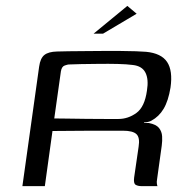

<svg xmlns="http://www.w3.org/2000/svg" viewBox="-20 -636 651 656"><path d="M367.1 -189.4Q367.1 -189.4 338.8 -189.4Q310.5 -189.4 263.3 -189.2Q216.1 -189.1 159.3 -188.4L133.2 0H56.5L113.7 -408.3Q117.7 -437.3 131.8 -448.3Q145.8 -459.3 174.5 -460Q189.5 -460.7 214.3 -460.9Q239.2 -461 269 -461.4Q298.8 -461.7 330.3 -461.9Q361.9 -462 391.2 -461.9Q420.5 -461.7 443.8 -460.9Q467.2 -460 479.2 -459Q531 -454 550.9 -424.3Q570.8 -394.6 562.6 -337Q555.1 -291.1 539 -264.2Q523 -237.4 497.1 -223.6Q493 -221.1 486 -219.5Q479 -218 472.4 -218L472.1 -216Q475.9 -216 480.6 -216Q485.3 -216 488.9 -215.7Q513.9 -210.7 523.4 -198.6Q532.9 -186.5 533.9 -170.4Q534.9 -154.3 532.6 -138.3L516.7 -23.7Q514.9 -14.3 516.1 -7.7Q517.2 -1 518.2 0H464.7Q450.7 0 443.2 -4.8Q435.7 -9.6 438.3 -29.5L453.6 -134.7Q458.6 -165.7 446.4 -177.5Q434.1 -189.4 400.1 -189.4ZM165.4 -231.3Q179.8 -231.3 209.8 -230.8Q239.8 -230.3 275.1 -229.9Q310.5 -229.5 340.6 -229.5Q370.7 -229.5 384.4 -229.5Q417.7 -229.5 446.1 -250.1Q474.4 -270.6 482.1 -326.6Q488.4 -365.2 476.9 -387.8Q465.5 -410.5 433.6 -414Q413.3 -416.7 382.3 -417.5Q351.3 -418.2 318.1 -417.8Q284.8 -417.5 257 -417Q229.1 -416.5 214.7 -415.7Q211.5 -415.7 201.1 -412.2Q190.8 -408.7 188.1 -392.3ZM299.8 -521 415.1 -615.8 446.9 -589.1 332.1 -521Z"/></svg>

Font: Genos Thin
Style: Italic
Weight: 100
Italic angle: -8°
Designer: Robert E. Leuschke
Foundry: Robert E. Leuschke
Version: Version 1.010